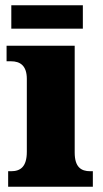

<svg xmlns="http://www.w3.org/2000/svg" viewBox="-20 -710 393 730"><path d="M23 -601H295V-690H23ZM11 0H333V-59H323C288 -59 264 -75 264 -130V-536H5V-477H22C56 -477 82 -461 82 -410V-133C82 -76 58 -59 22 -59H11Z"/></svg>

Font: Noto Serif Ethiopic SemiCondensed Black
Style: Regular
Weight: 900
Width: 4
Designer: Monotype Design Team
Foundry: Monotype Imaging Inc.
Version: Version 2.102